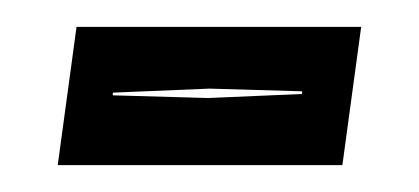

<svg xmlns="http://www.w3.org/2000/svg" viewBox="-20 -362 312 143"><path d="M23 -239 37 -342H249L235 -239ZM135 -289 205 -292V-294L136 -296L64 -293V-291Z"/></svg>

Font: Alumni Sans Inline One
Style: Italic
Weight: 400
Italic angle: -8°
Designer: Robert E. Leuschke
Foundry: Robert E. Leuschke
Version: Version 1.100; ttfautohint (v1.8.3)